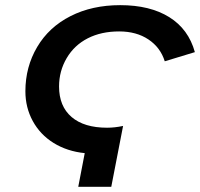

<svg xmlns="http://www.w3.org/2000/svg" viewBox="-20 -718 769 738"><path d="M453.1 -233.9 407.7 0H280.8L305.7 -129.4Q238.3 -136.2 186 -168.5Q134.3 -200.7 106 -252.7Q77.6 -304.7 77.6 -367.2Q77.6 -460.9 123 -537.6Q168 -613.8 251 -656Q334 -698.2 441.9 -698.2Q556.6 -698.2 630.6 -652.1Q704.6 -606 729 -517.6L613.3 -482.4Q596.7 -535.6 550.5 -566.4Q504.4 -597.2 438 -597.2Q369.1 -597.2 317.4 -570.8Q265.6 -544.4 236.3 -494.6Q207 -444.8 207 -385.7Q207 -309.6 255.1 -268.3Q303.2 -227.1 391.6 -227.1Q406.2 -227.1 421.6 -228.8Q437 -230.5 453.1 -233.9Z"/></svg>

Font: Arimo SemiBold
Style: Italic
Weight: 600
Italic angle: -12°
Version: Version 1.33